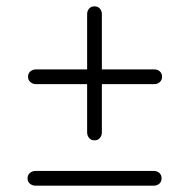

<svg xmlns="http://www.w3.org/2000/svg" viewBox="-20 -662 594 606"><path d="M68.5 -420Q68.5 -430.5 76 -436.8Q83.5 -443 94 -443H467.5Q477 -443 484.2 -436.8Q491.5 -430.5 491.5 -420Q491.5 -409 484.2 -402.8Q477 -396.5 467.5 -396.5H93.5Q83.5 -396.5 76 -402.8Q68.5 -409 68.5 -420ZM278 -219Q267.5 -219 261.2 -226.5Q255 -234 255 -244.5V-618Q255 -627.5 261.2 -634.8Q267.5 -642 278 -642Q289 -642 295.2 -634.8Q301.5 -627.5 301.5 -618V-244Q301.5 -234 295.2 -226.5Q289 -219 278 -219ZM67 -99.5Q67 -110 74.5 -116.2Q82 -122.5 92.5 -122.5H466Q475.5 -122.5 482.8 -116.2Q490 -110 490 -99.5Q490 -88.5 482.8 -82.2Q475.5 -76 466 -76H92Q82 -76 74.5 -82.2Q67 -88.5 67 -99.5Z"/></svg>

Font: Fraunces 20pt
Style: Regular
Weight: 400
Version: Version 1.000;[b76b70a41]